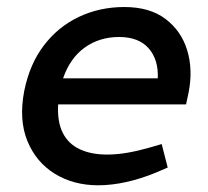

<svg xmlns="http://www.w3.org/2000/svg" viewBox="-20 -531 605 558"><path d="M265.6 7.5Q193.5 7.5 139 -26.2Q84.6 -59.9 59.5 -121.5Q34.4 -183 50.4 -266.5Q66.3 -345.3 107.9 -399.5Q149.4 -453.7 209.8 -482.2Q270.2 -510.6 341.2 -510.6Q415.2 -510.6 461 -475.9Q506.9 -441.2 524 -385Q541.1 -328.7 528.3 -263.2L520.7 -227.5H149Q146.1 -177.7 162.2 -145.4Q178.2 -113.1 211.4 -97.5Q244.5 -81.8 291.1 -81.8Q319.2 -81.8 349.6 -87Q380.1 -92.2 411.9 -101.3L449.9 -112.3L467.4 -44.1L432.6 -29.2Q389.8 -11.5 347 -2Q304.2 7.5 265.6 7.5ZM163.3 -303.4H438.6Q440.8 -357.9 411.9 -390.7Q382.9 -423.5 326.1 -423.5Q269.3 -423.5 226.5 -393Q183.7 -362.4 163.3 -303.4Z"/></svg>

Font: REM Medium
Style: Italic
Weight: 500
Italic angle: -11°
Designer: Octavio Pardo
Foundry: Ashler Design
Version: Version 1.005;gftools[0.9.28]